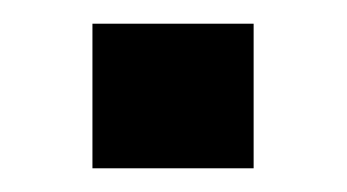

<svg xmlns="http://www.w3.org/2000/svg" viewBox="-20 -142 293 162"><path d="M58 -122V0H194V-122Z"/></svg>

Font: Meta Space
Style: Regular
Weight: 400
Designer: Meta Pool / Florian Karsten
Foundry: Meta Pool / Florian Karsten
Version: Version 2.000;Glyphs 3.1.1 (3137)